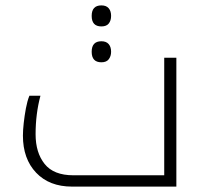

<svg xmlns="http://www.w3.org/2000/svg" viewBox="-20 -692 759 712"><path d="M247 0Q163 0 114 -51.5Q65 -103 65 -189Q65 -209 68 -236Q71 -263 76 -290Q81 -317 89 -337H130Q112 -270 112 -194Q112 -126 145.5 -84Q179 -42 252 -42H589V-478H634V0ZM356 -594Q320 -594 320 -633Q320 -672 356 -672Q374 -672 383 -661.5Q392 -651 392 -633Q392 -616 383.5 -605Q375 -594 356 -594ZM356 -461Q320 -461 320 -500Q320 -539 356 -539Q374 -539 383 -528.5Q392 -518 392 -500Q392 -484 383.5 -472.5Q375 -461 356 -461Z"/></svg>

Font: Noto Kufi Arabic ExtraLight
Style: Regular
Weight: 200
Designer: Monotype Design Team, David Williams, Khaled Hosny
Foundry: Google LLC
Version: Version 2.109; ttfautohint (v1.8.4.7-5d5b)